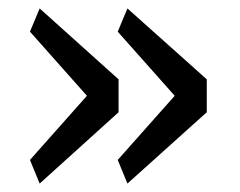

<svg xmlns="http://www.w3.org/2000/svg" viewBox="-20 -489 568 455"><path d="M259 -110 394 -262 259 -414 282 -469 470 -301V-223L282 -54ZM51 -110 186 -262 51 -414 74 -469 261 -301V-223L74 -54Z"/></svg>

Font: PlemolJP
Style: Regular
Weight: 400
Monospace: yes
Version: v2.0.4; ttfautohint (v1.8.4.7-5d5b-dirty) -l 6 -r 45 -G 200 